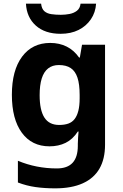

<svg xmlns="http://www.w3.org/2000/svg" viewBox="-20 -791 673 1051"><path d="M255 -556Q305 -556 345 -536Q385 -516 413 -476H417L429 -546H555V1Q555 79 524.5 132Q494 185 433 212.5Q372 240 282 240Q224 240 174.5 233Q125 226 78 208V89Q128 110 181.5 120.5Q235 131 291 131Q349 131 377.5 100Q406 69 406 7V-4Q406 -21 407.5 -39Q409 -57 410 -71H406Q378 -28 339 -9Q300 10 251 10Q154 10 99.5 -64.5Q45 -139 45 -272Q45 -406 101 -481Q157 -556 255 -556ZM302 -435Q267 -435 243.5 -416.5Q220 -398 208.5 -361.5Q197 -325 197 -270Q197 -188 223 -147.5Q249 -107 304 -107Q333 -107 354 -114.5Q375 -122 388.5 -139.5Q402 -157 409 -185Q416 -213 416 -253V-271Q416 -330 404 -366Q392 -402 367 -418.5Q342 -435 302 -435ZM506 -771Q503 -723 477.5 -685.5Q452 -648 410 -627Q368 -606 312 -606Q226 -606 176 -651Q126 -696 122 -771H205Q208 -743 222.5 -730Q237 -717 261 -713.5Q285 -710 313 -710Q337 -710 360.5 -714.5Q384 -719 401 -732Q418 -745 421 -771Z"/></svg>

Font: Noto Sans Kannada
Style: Regular
Weight: 400
Designer: Jelle Bosma - Monotype Design Team
Foundry: Monotype Imaging Inc.
Version: Version 2.003